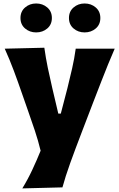

<svg xmlns="http://www.w3.org/2000/svg" viewBox="-20 -843 675 1087"><path d="M106.4 223.6Q138.2 171.4 163.3 117.4Q188.5 63.5 210 10.3Q196.3 -46.4 177.2 -103.8Q158.2 -161.1 138.7 -215.8L103 -317.9Q82 -378.9 58.1 -442.9Q34.2 -506.8 6.8 -567.4L231 -572.8Q239.3 -514.2 250.7 -458.7Q262.2 -403.3 275.9 -344.7L310.1 -199.7H324.2L361.8 -344.2Q376 -400.9 388.4 -455.8Q400.9 -510.7 408.7 -567.4H629.4Q609.4 -521.5 592 -478.8Q574.7 -436 554.7 -385Q534.7 -334 507.3 -262.7L446.3 -103.5Q404.8 4.4 377.4 80.6Q350.1 156.7 333.5 217.8ZM370.4 -741.1Q370.4 -778.2 396.4 -800.7Q422.5 -823.3 459 -823.3Q496 -823.3 522.1 -800.7Q548.1 -778.2 548.1 -741.1Q548.1 -704.1 522.1 -681.8Q496 -659.5 459 -659.5Q422.5 -659.5 396.4 -681.8Q370.4 -704.1 370.4 -741.1ZM95.9 -741.1Q95.9 -778.2 122 -800.7Q148 -823.3 184.6 -823.3Q221.6 -823.3 247.7 -800.7Q273.7 -778.2 273.7 -741.1Q273.7 -704.1 247.7 -681.8Q221.6 -659.5 184.6 -659.5Q148 -659.5 122 -681.8Q95.9 -704.1 95.9 -741.1Z"/></svg>

Font: Pinar-DS4-FD ExtraBold
Style: Regular
Weight: 800
Designer: Amin Abedi
Version: Version 3.000